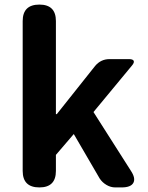

<svg xmlns="http://www.w3.org/2000/svg" viewBox="-20 -818 644 838"><path d="M152 0Q79 0 79 -72V-399V-726Q79 -798 152 -798Q224 -798 224 -726V-320H228L395 -530Q420 -560 458 -560H499H543Q560 -560 563.5 -552.5Q567 -545 556 -532L388 -329L551 -73Q573 -40 562 -20Q551 0 511 0H483Q463 0 444.5 -11Q426 -22 415 -39L302 -233L224 -142V-72Q224 0 152 0Z"/></svg>

Font: GenSenRounded2 TW B
Style: Regular
Weight: 700
Version: Version 2.000;PS 2;hotconv 16.6.51;makeotf.lib2.5.65220 DEVE